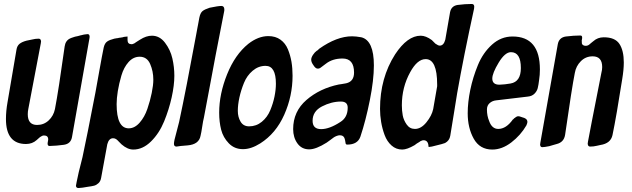

<svg xmlns="http://www.w3.org/2000/svg" viewBox="-20 -746 3184 968"><path d="M111 -20Q10 -20 10 -146Q10 -186 18 -231L63 -495Q66 -515 78.5 -525Q91 -535 114 -541L143 -547Q158 -551 175 -551Q187 -551 187 -535L186 -531V-529L123 -198Q120 -184 120 -170Q120 -116 167 -116Q201 -116 225.5 -139Q250 -162 257 -196Q275 -289 306 -512Q310 -541 333 -552Q336 -554 358 -561Q363 -562 372.5 -564Q382 -566 387 -568Q389 -569 392 -569L400 -571Q402 -572 405 -572Q421 -574 422 -574Q432 -574 432 -559L431 -555V-553L343 -55Q337 -21 302 -16L266 -12Q242 -10 230 -10Q220 -10 220 -22Q220 -28 221 -31Q222 -32 222 -37Q223 -38 223 -43Q223 -63 202 -63Q193 -63 182 -55Q180 -54 174.5 -48.5Q169 -43 165 -40Q143 -20 111 -20Z M623 -562V-544Q623 -523 644 -523Q648 -523 654 -526Q658 -527 664 -532Q667 -534 674 -538.5Q681 -543 686 -546Q717 -566 746 -566Q785 -566 812 -530.5Q839 -495 849 -451.5Q859 -408 859 -364Q859 -316 845.5 -255Q832 -194 807.5 -134Q783 -74 741.5 -33Q700 8 652 8Q623 8 593 -18Q589 -21 580.5 -30.5Q572 -40 565.5 -44.5Q559 -49 550 -49Q529 -49 521 -19L490 150Q487 168 476.5 177.5Q466 187 455 190Q444 193 421 196L397 200Q383 202 376 202Q363 202 363 190Q363 186 377 122Q391 68 396 46Q417 -51 461 -279Q468 -317 481.5 -393Q495 -469 503 -507Q508 -528 520 -536.5Q532 -545 556 -551Q564 -553 567 -553L575 -554Q577 -555 580.5 -555.5Q584 -556 586 -556Q601 -558 605 -560Q621 -562 623 -562ZM629 -99Q659 -99 684 -127.5Q709 -156 723 -197Q737 -238 745 -277.5Q753 -317 753 -344Q753 -387 737 -423.5Q721 -460 684 -460Q652 -460 628 -433Q604 -406 592 -365Q580 -324 574 -287Q568 -250 568 -221Q568 -99 629 -99Z M868 -73Q871 -82 883 -131Q918 -294 969 -571Q972 -586 976 -609L978 -619Q982 -642 985 -657Q990 -681 1001 -690Q1012 -699 1037 -707Q1080 -716 1096 -716Q1111 -716 1111 -698Q1111 -690 1110 -688Q1102 -643 1067 -467Q1057 -414 1037.5 -309.5Q1018 -205 1008 -153Q1004 -138 999.5 -107.5Q995 -77 991 -61Q983 -18 926 -13Q902 -11 891 -10L870 -7Q857 -7 857 -21Q857 -35 868 -73Z M1205 6Q1162 6 1133.5 -23.5Q1105 -53 1095 -92Q1085 -131 1085 -178Q1085 -272 1125 -371.5Q1165 -471 1232 -525Q1282 -564 1333 -564Q1369 -564 1394 -546Q1419 -528 1431.5 -497.5Q1444 -467 1449.5 -434.5Q1455 -402 1455 -364Q1455 -262 1413 -167.5Q1371 -73 1292 -23Q1246 6 1205 6ZM1236 -109Q1272 -109 1300 -132Q1328 -155 1342.5 -190Q1357 -225 1364 -259.5Q1371 -294 1371 -324Q1371 -414 1319 -414Q1283 -414 1254 -389.5Q1225 -365 1210 -328Q1195 -291 1187 -254.5Q1179 -218 1179 -187Q1179 -156 1193 -132.5Q1207 -109 1236 -109Z M1539 7Q1501 7 1479.5 -23Q1458 -53 1458 -95Q1458 -184 1525 -242Q1592 -300 1688 -320Q1698 -322 1702 -322L1725 -326Q1765 -335 1765 -380Q1765 -451 1707 -451Q1656 -451 1622 -424Q1608 -414 1598 -406Q1591 -400 1582 -400Q1571 -400 1561 -416Q1549 -432 1549 -445Q1549 -456 1558 -469.5Q1567 -483 1577 -490L1582 -493L1589 -500Q1678 -563 1755 -563Q1774 -563 1802 -558Q1865 -542 1865 -416Q1865 -343 1844.5 -240.5Q1824 -138 1797 -57Q1783 -17 1731 -17Q1727 -17 1725.5 -18Q1724 -19 1723 -21.5Q1722 -24 1722 -25V-27L1721 -31V-33Q1720 -34 1720 -36V-39Q1720 -41 1719 -42Q1717 -50 1715 -53Q1709 -64 1693 -64Q1686 -64 1677 -60.5Q1668 -57 1662.5 -53Q1657 -49 1645 -40Q1633 -31 1627 -27Q1573 7 1539 7ZM1556 -137Q1556 -95 1599 -95Q1641 -95 1696 -131Q1733 -154 1733 -203Q1733 -234 1699 -234Q1651 -234 1603.5 -209.5Q1556 -185 1556 -137Z M2140 -8V-13Q2137 -39 2115 -39Q2110 -39 2104 -36Q2100 -35 2094 -30Q2081 -23 2070 -14Q2032 8 2008 8Q1977 8 1954 -12.5Q1931 -33 1919 -65.5Q1907 -98 1901.5 -131.5Q1896 -165 1896 -197Q1896 -353 1972 -472Q2034 -566 2101 -566Q2127 -566 2157 -544L2175 -526Q2189 -516 2197 -516Q2217 -516 2225 -546L2249 -684Q2255 -716 2287 -721Q2325 -726 2358 -726Q2371 -726 2371 -712Q2371 -711 2370.5 -707.5Q2370 -704 2370 -702Q2317 -459 2285 -277Q2281 -253 2269 -177.5Q2257 -102 2250 -61Q2246 -37 2224 -25Q2215 -21 2173 -11L2157 -7Q2143 -5 2142 -5Q2140 -7 2140 -8ZM2072 -96Q2103 -96 2130 -129.5Q2157 -163 2164 -196Q2167 -216 2174 -253.5Q2181 -291 2184 -311V-320Q2184 -448 2126 -448Q2084 -448 2048 -382Q2006 -306 2006 -215Q2006 -188 2010.5 -164Q2015 -140 2030.5 -118Q2046 -96 2072 -96Z M2462 8Q2399 8 2368.5 -46.5Q2338 -101 2338 -175Q2338 -230 2351 -293Q2364 -356 2389.5 -418Q2415 -480 2460.5 -521Q2506 -562 2564 -562Q2702 -562 2702 -396Q2702 -368 2698 -343Q2695 -317 2691 -301.5Q2687 -286 2674.5 -273.5Q2662 -261 2641 -259L2481 -240Q2462 -238 2448.5 -226Q2435 -214 2435 -194Q2435 -162 2446 -136Q2460 -96 2492 -96Q2532 -96 2566 -144H2567L2573 -150Q2574 -150 2574 -151H2575Q2585 -160 2593 -160Q2598 -160 2600 -159L2609 -156Q2611 -156 2615 -154Q2623 -152 2628 -149Q2639 -143 2639 -131Q2639 -126 2634 -114Q2605 -64 2558 -28Q2511 8 2462 8ZM2462 -350Q2462 -319 2498 -319Q2508 -319 2526 -321L2554 -325Q2606 -334 2606 -403Q2606 -483 2556 -483Q2526 -483 2494 -430Q2462 -377 2462 -350Z M2714 -4Q2703 -4 2703 -19L2704 -23V-25L2792 -522Q2798 -557 2833 -562Q2873 -567 2906 -567Q2915 -567 2915 -557Q2915 -550 2914 -548V-546L2913 -544V-542Q2913 -532 2913.5 -527.5Q2914 -523 2919 -519Q2924 -515 2933 -515Q2945 -515 2954 -524Q2955 -525 2961 -530Q2967 -535 2971 -538Q2993 -558 3024 -558Q3081 -558 3103 -524.5Q3125 -491 3125 -431Q3125 -395 3117 -347Q3088 -161 3068 -65Q3059 -23 3007 -15L2989 -11Q2973 -7 2955 -7Q2943 -7 2943 -24L2944 -28V-30Q2950 -65 3012 -379Q3016 -394 3016 -408Q3016 -462 2968 -462Q2933 -462 2908.5 -437.5Q2884 -413 2878 -378Q2863 -303 2829 -66Q2823 -29 2787 -20Q2782 -19 2769.5 -15Q2757 -11 2749 -9Q2724 -4 2714 -4Z"/></svg>

Font: Bangerz Fix
Style: Regular
Weight: 400
Designer: vernon adams
Foundry: Vernon Adams
Version: Version 2.10;December 28, 2023;FontCreator 13.0.0.2683 64-bi